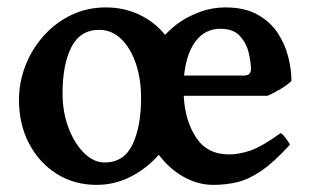

<svg xmlns="http://www.w3.org/2000/svg" viewBox="-20 -489 846 523"><path d="M243.2 14.6Q182.1 14.6 134.3 -15.6Q86.4 -45.9 59.1 -98.1Q31.7 -150.4 31.7 -216.8Q31.7 -265.1 49.3 -310.3Q66.9 -355.5 98.9 -391.4Q130.9 -427.2 174.1 -448Q217.3 -468.8 268.6 -468.8Q317.9 -468.8 359.6 -449Q401.4 -429.2 429.7 -394Q447.8 -413.6 471.2 -429.7Q493.2 -444.8 525.4 -456.8Q557.6 -468.8 593.8 -468.8Q646 -468.8 680.9 -449.5Q715.8 -430.2 736.1 -399.7Q756.3 -369.1 765.1 -334.5Q773.9 -299.8 773.9 -268.6Q764.6 -258.8 744.4 -246.6Q724.1 -234.4 708.5 -228H480.5Q483.9 -160.2 514.2 -114.3Q544.4 -68.4 604 -68.4Q631.3 -68.4 662.1 -78.9Q692.9 -89.4 744.6 -126.5Q751 -123 759.5 -111.1Q768.1 -99.1 770 -95.2Q727.1 -47.9 692.6 -24.2Q658.2 -0.5 626.7 7.1Q595.2 14.6 561 14.6Q519.5 14.6 480.5 -7.1Q441.4 -28.8 412.6 -67.4Q379.9 -30.3 336.2 -7.8Q292.5 14.6 243.2 14.6ZM481.4 -283.2H644.5Q663.6 -283.2 663.6 -300.8Q663.6 -318.4 657.7 -344.2Q651.9 -370.1 634 -390.4Q616.2 -410.6 580.1 -410.6Q539.1 -410.6 513.4 -377.4Q487.8 -344.2 481.4 -283.2ZM265.1 -46.4Q317.4 -46.4 340.8 -95.2Q364.3 -144 364.3 -222.2Q364.3 -274.4 349.9 -316.4Q335.4 -358.4 309.8 -383.1Q284.2 -407.7 250.5 -407.7Q198.2 -407.7 174.3 -360.4Q150.4 -313 150.4 -234.9Q150.4 -183.6 166.7 -140.6Q183.1 -97.7 209.2 -72Q235.4 -46.4 265.1 -46.4Z"/></svg>

Font: David Libre
Style: Bold
Weight: 700
Designer: Ismar David, J. Victor Gaultney, Annie Olsen and Meir Sadan
Foundry: Monotype Imaging Inc. & SIL International
Version: Version 1.100; ttfautohint (v1.8.4.7-5d5b)